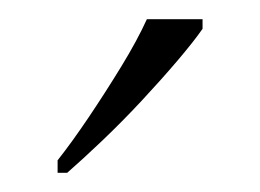

<svg xmlns="http://www.w3.org/2000/svg" viewBox="-20 -786 271 200"><path d="M40 -619Q55 -638 72.5 -664Q90 -690 106.5 -717Q123 -744 133 -766H191V-756Q182 -743 165 -723Q148 -703 127.5 -681Q107 -659 86.5 -639.5Q66 -620 50 -606H40Z"/></svg>

Font: Noto Rashi Hebrew ExtraLight
Style: Regular
Weight: 250
Version: Version 1.006